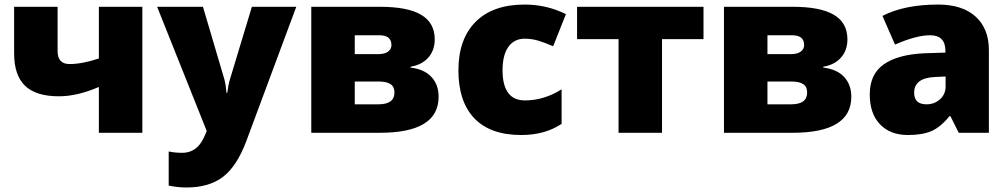

<svg xmlns="http://www.w3.org/2000/svg" viewBox="-20 -583 4426 843"><path d="M232.9 -553.2V-358.9Q232.9 -301.8 285.2 -301.8Q340.8 -301.8 414.1 -326.2V-553.2H605V0H414.1V-201.2Q319.3 -160.2 238.8 -160.2Q138.2 -160.2 90.1 -206.3Q42 -252.4 42 -349.1V-553.2Z M669.9 -553.2H871.1L964.8 -235.8Q971.7 -210.9 974.1 -175.8H978Q981.9 -209.5 989.7 -234.9L1085.9 -553.2H1280.8L1062 35.2Q1020 147.5 958.7 193.8Q897.5 240.2 798.8 240.2Q760.7 240.2 720.7 231.9V82Q746.6 87.9 779.8 87.9Q805.2 87.9 824.2 78.1Q843.3 68.4 857.4 50.5Q871.6 32.7 887.7 -7.8Z M1888.7 -410.2Q1888.7 -361.8 1860.4 -330.1Q1832 -298.3 1782.7 -290V-286.1Q1842.3 -279.3 1874 -245.4Q1905.8 -211.4 1905.8 -158.2Q1905.8 0 1647.9 0H1346.7V-553.2H1648.9Q1769.5 -553.2 1829.1 -518.1Q1888.7 -482.9 1888.7 -410.2ZM1711.9 -176.8Q1711.9 -202.6 1694.3 -213.9Q1676.8 -225.1 1643.6 -225.1H1537.6V-125H1641.6Q1711.9 -125 1711.9 -176.8ZM1698.7 -384.8Q1698.7 -428.2 1646 -428.2H1537.6V-345.2H1638.7Q1668.9 -345.2 1683.8 -356.4Q1698.7 -367.7 1698.7 -384.8Z M2268.6 9.8Q2132.8 9.8 2062.7 -63.5Q1992.7 -136.7 1992.7 -273.9Q1992.7 -411.6 2068.4 -487.3Q2144 -563 2283.7 -563Q2379.9 -563 2464.8 -521L2408.7 -379.9Q2374 -395 2344.7 -404.1Q2315.4 -413.1 2283.7 -413.1Q2237.3 -413.1 2211.9 -377Q2186.5 -340.8 2186.5 -274.9Q2186.5 -142.1 2284.7 -142.1Q2368.7 -142.1 2445.8 -190.9V-39.1Q2372.1 9.8 2268.6 9.8Z M3068.8 -411.1H2886.7V0H2695.8V-411.1H2513.7V-553.2H3068.8Z M3700.7 -410.2Q3700.7 -361.8 3672.4 -330.1Q3644 -298.3 3594.7 -290V-286.1Q3654.3 -279.3 3686 -245.4Q3717.8 -211.4 3717.8 -158.2Q3717.8 0 3460 0H3158.7V-553.2H3460.9Q3581.5 -553.2 3641.1 -518.1Q3700.7 -482.9 3700.7 -410.2ZM3523.9 -176.8Q3523.9 -202.6 3506.3 -213.9Q3488.8 -225.1 3455.6 -225.1H3349.6V-125H3453.6Q3523.9 -125 3523.9 -176.8ZM3510.7 -384.8Q3510.7 -428.2 3458 -428.2H3349.6V-345.2H3450.7Q3481 -345.2 3495.8 -356.4Q3510.7 -367.7 3510.7 -384.8Z M4189.5 0 4152.8 -73.2H4148.9Q4110.4 -25.4 4070.3 -7.8Q4030.3 9.8 3966.8 9.8Q3888.7 9.8 3843.8 -37.1Q3798.8 -84 3798.8 -168.9Q3798.8 -257.3 3860.4 -300.5Q3921.9 -343.8 4038.6 -349.1L4130.9 -352.1V-359.9Q4130.9 -428.2 4063.5 -428.2Q4002.9 -428.2 3909.7 -387.2L3854.5 -513.2Q3951.2 -563 4098.6 -563Q4205.1 -563 4263.4 -510.3Q4321.8 -457.5 4321.8 -362.8V0ZM4047.9 -125Q4082.5 -125 4107.2 -147Q4131.8 -168.9 4131.8 -204.1V-247.1L4087.9 -245.1Q3993.7 -241.7 3993.7 -175.8Q3993.7 -125 4047.9 -125Z"/></svg>

Font: Open Sans ExtBd
Style: Bold
Weight: 800
Foundry: Ascender Corporation
Version: Version 1.10